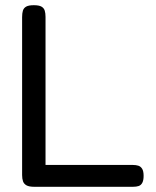

<svg xmlns="http://www.w3.org/2000/svg" viewBox="-20 -708 598 738"><path d="M112 10Q92 10 82 4.5Q72 -1 68.5 -11Q65 -21 65 -35V-642Q65 -657 68 -667Q71 -677 80.5 -682.5Q90 -688 110 -688Q130 -688 139.5 -682.5Q149 -677 152 -667Q155 -657 155 -643V-74H490Q503 -74 512 -71Q521 -68 526.5 -59Q532 -50 532 -32Q532 -15 527 -5.5Q522 4 513 7Q504 10 491 10Z"/></svg>

Font: Fredoka Light
Style: Regular
Weight: 400
Version: Version 2.001